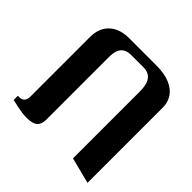

<svg xmlns="http://www.w3.org/2000/svg" viewBox="-131 -884 1121 1121"><g transform="rotate(-45 429.5 -323.5)"><path d="M36 0 77 -161H630Q688 -161 716 -182Q744 -203 744 -247V-347Q744 -378 732 -396.5Q720 -415 698 -423Q676 -431 642 -431H126Q89 -431 71 -451Q53 -471 53 -519Q53 -539 55 -555.5Q57 -572 61.5 -593.5Q66 -615 73 -647H108V-633Q108 -613 120.5 -602.5Q133 -592 155 -592H647Q722 -592 763.5 -547.5Q805 -503 805 -425V-199Q805 -133 786 -88.5Q767 -44 734 -22Q701 0 659 0Z"/></g></svg>

Font: Noto Serif Hebrew
Style: Bold
Weight: 700
Version: Version 2.003